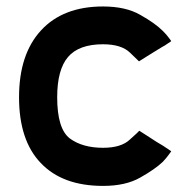

<svg xmlns="http://www.w3.org/2000/svg" viewBox="-20 -579 590 605"><path d="M304.7 -113.3Q362.3 -113.3 389.6 -139.6Q418 -165 418.9 -167Q439.5 -154.3 440.4 -153.3Q440.4 -153.3 473.6 -131.8Q482.4 -127 493.2 -120.1Q504.9 -112.3 519.5 -102.5Q519.5 -101.6 512.7 -92.8Q505.9 -83 493.2 -69.3Q468.8 -45.9 421.9 -19.5Q376 6.8 304.7 6.8Q176.8 6.8 108.4 -65.4Q40 -136.7 40 -272.5Q40 -408.2 109.4 -483.4Q178.7 -558.6 304.7 -558.6Q376 -558.6 421.9 -532.2Q468.8 -505.9 493.2 -481.4Q505.9 -468.8 512.7 -459Q519.5 -450.2 519.5 -449.2Q500 -436.5 499 -435.5Q498 -435.5 464.8 -415Q456.1 -409.2 444.3 -402.3Q433.6 -395.5 418 -385.7Q417 -386.7 389.6 -413.1Q362.3 -439.5 304.7 -439.5Q228.5 -439.5 194.3 -399.4Q160.2 -359.4 160.2 -272.5Q160.2 -172.9 200.2 -142.6Q240.2 -113.3 304.7 -113.3Z"/></svg>

Font: Seiden_Sans_Regular
Style: Regular
Weight: 400
Designer: Kevin Beronilla
Version: Version 1.0